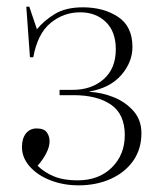

<svg xmlns="http://www.w3.org/2000/svg" viewBox="-20 -543 483 577"><path d="M216 14Q171 14 132 -1Q93 -16 69.5 -42.5Q46 -69 46 -101Q46 -127 58 -142Q70 -157 90 -157Q112 -157 120.5 -145.5Q129 -134 129 -118Q129 -102 119 -82.5Q109 -63 93 -45Q113 -25 142 -13Q171 -1 213 -1Q277 -1 316 -39.5Q355 -78 355 -137Q355 -200 313.5 -228.5Q272 -257 201 -257H159V-273H199Q255 -273 291.5 -305Q328 -337 328 -395Q328 -448 298 -477Q268 -506 221 -506Q171 -506 132 -474Q93 -442 80 -371H70L59 -523H68L91 -455Q111 -480 144 -500.5Q177 -521 229 -521Q291 -521 334.5 -492.5Q378 -464 378 -402Q378 -356 344.5 -317.5Q311 -279 249 -268V-267Q287 -265 322.5 -250.5Q358 -236 381.5 -209Q405 -182 405 -143Q405 -95 380.5 -60Q356 -25 313 -5.5Q270 14 216 14Z"/></svg>

Font: Display Extralight
Style: Regular
Weight: 200
Designer: Latin by Veronika Burian and Jose Scaglione. Greek by Irene Vlachou. Cyrillic by Vera Evstafieva.
Foundry: TypeTogether
Version: Version 3.002